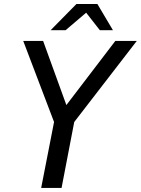

<svg xmlns="http://www.w3.org/2000/svg" viewBox="-20 -932 698 952"><path d="M231 -782.2H305.2L407.2 -869.1L475.1 -782.2H540L462.9 -912.1H358.9ZM184.1 0H285.2L348.1 -327.1L658.2 -729H551.8L309.1 -411.1L193.8 -729H95.2L248 -327.1Z"/></svg>

Font: Hack
Style: Oblique
Weight: 400
Italic angle: -12°
Monospace: yes
Designer: Christopher Simpkins
Foundry: Christopher Simpkins
Version: Version 2.010